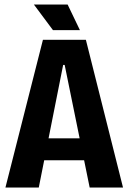

<svg xmlns="http://www.w3.org/2000/svg" viewBox="-20 -838 574 858"><path d="M4.3 0 171.8 -660H363.8L529.7 0H380.7L269 -547.8H262.2L153.3 0ZM113 -121.8V-219.8H427.8V-121.8ZM216.8 -703.2 131.5 -817.7H282.2L337.2 -703.2Z"/></svg>

Font: Bricolage Grotesque 96pt ExtraBold SemiCondensed
Style: Regular
Weight: 800
Width: 4
Version: Version 1.001;gftools[0.9.33.dev8+g029e19f]